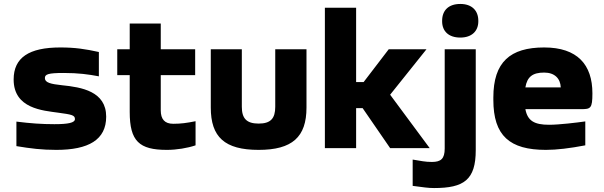

<svg xmlns="http://www.w3.org/2000/svg" viewBox="-20 -749 3056 971"><path d="M275 -179C341 -170 359 -167 359 -147C359 -128 325 -121 255 -121C191 -121 135 -125 63 -134V-10C136 2 190 9 265 9C428 9 517 -42 517 -159C517 -287 393 -308 293 -318C237 -324 207 -331 207 -354C207 -373 222 -380 302 -380C377 -380 427 -373 480 -363V-486C412 -501 360 -509 285 -509C127 -509 49 -458 49 -347C49 -199 198 -190 275 -179Z M856 -123C813 -123 793 -146 793 -191V-369H967V-500H793V-630H636V-500H573V-369H636V-183C636 -35 684 9 824 9C873 9 928 0 969 -14V-136C924 -127 895 -123 856 -123Z M1046 -205C1046 -56 1116 9 1288 9C1458 9 1530 -56 1530 -205V-500H1372V-209C1372 -150 1349 -124 1288 -124C1227 -124 1203 -150 1203 -209V-500H1046Z M1623 -710V0H1781V-202H1814L1953 0H2153L1953 -270L2137 -500H1946L1819 -334H1781V-710Z M2216 -644V-641C2216 -592 2248 -559 2308 -559C2366 -559 2399 -592 2399 -641V-644C2399 -696 2366 -729 2308 -729C2248 -729 2216 -696 2216 -644ZM2067 191C2122 198 2144 202 2175 202C2326 202 2386 161 2386 10V-500H2229V2C2229 54 2210 70 2164 70C2131 70 2109 65 2067 58Z M2976 -277C2976 -422 2900 -509 2732 -509C2560 -509 2475 -435 2475 -256V-244C2475 -62 2558 9 2741 9C2795 9 2862 1 2940 -14V-135C2898 -129 2808 -118 2757 -118C2682 -118 2648 -138 2637 -197H2918C2967 -197 2976 -200 2976 -277ZM2637 -307C2646 -361 2674 -382 2732 -382C2785 -382 2814 -352 2816 -307Z"/></svg>

Font: LT Wave Text Black
Style: Regular
Weight: 900
Designer: Daniel Lyons
Version: Version 2.5 (Glyphs App)